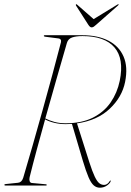

<svg xmlns="http://www.w3.org/2000/svg" viewBox="-22 -864 608 894"><path d="M493.5 -22Q493 -13 477.8 -1.5Q462.5 10 443 10Q427 10 414.5 -0.8Q402 -11.5 390.2 -38.8Q378.5 -66 363.5 -116L313 -287Q298.5 -286 283.5 -286Q256 -286 231.2 -292Q206.5 -298 188 -308Q168 -236 149.2 -167Q130.5 -98 116 -39Q113.5 -28.5 116 -20.8Q118.5 -13 126 -12L191.5 -6Q195.5 -6 195.5 -3Q195.5 0 192.5 0H3.5Q-1.5 0 -1.5 -3Q-1.5 -7 4.5 -7L62 -13Q79 -14.5 86 -36Q106.5 -104.5 129.5 -185Q152.5 -265.5 176.2 -350.5Q200 -435.5 222 -517Q244 -598.5 262 -668Q263.5 -676.5 259.8 -680.5Q256 -684.5 250.5 -685L188.5 -693Q182 -694 182 -697Q182 -700 186 -700H362Q433 -700 482.5 -674.8Q532 -649.5 553.2 -601Q574.5 -552.5 560.5 -482.5Q546.5 -412 488.8 -357.5Q431 -303 336.5 -289.5L393.5 -110Q408 -65 419 -42Q430 -19 440.2 -11Q450.5 -3 462.5 -3Q478.5 -3 489 -21Q491.5 -24 492.5 -24Q493.5 -24 493.5 -22ZM289.5 -664Q267.5 -588 241.2 -496.5Q215 -405 189 -312.5Q208.5 -302.5 232 -296.2Q255.5 -290 283.5 -290Q358.5 -290 410.5 -316.2Q462.5 -342.5 493.2 -387.2Q524 -432 535.5 -487.5Q556.5 -590.5 511 -643.2Q465.5 -696 362 -696Q332 -696 313.5 -689.5Q295 -683 289.5 -664ZM426 -749Q419.5 -743 414.8 -739.8Q410 -736.5 404.5 -736.5Q397 -736.5 389 -749L332 -838Q330 -842 332 -844Q334 -845.5 337.5 -842L414 -775L523.5 -842Q529 -845.5 530 -844Q532 -842 527 -838Z"/></svg>

Font: Fraunces 144pt S000 Thin
Style: Italic
Weight: 100
Italic angle: -16°
Version: Version 1.000; ttfautohint (v1.8.3)